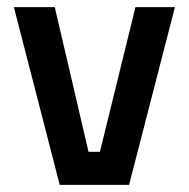

<svg xmlns="http://www.w3.org/2000/svg" viewBox="-20 -520 531 540"><path d="M19 -500H134L229 -93H261L361 -500H472L343 0H148Z"/></svg>

Font: Cairo SemiBold
Style: Regular
Weight: 600
Designer: Mohamed Gaber, Accademia di Belle Arti di Urbino and others
Foundry: Kief Type Foundry, Accademia di Belle Arti di Urbino and others
Version: Version 3.011